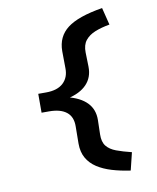

<svg xmlns="http://www.w3.org/2000/svg" viewBox="-97 -776 859 1052"><g transform="rotate(-10 333.0 -250.0)"><path d="M544 202Q488 194 441.5 180Q395 166 360.5 143.5Q326 121 307 87.5Q288 54 288 7L289 -88Q290 -142 256.5 -168.5Q223 -195 160 -195H118V-300H162Q225 -300 257.5 -330.5Q290 -361 289 -412L288 -507Q288 -588 348 -634Q408 -680 544 -702L568 -606Q522 -598 487 -584Q452 -570 432 -545Q412 -520 413 -478L415 -398Q416 -339 379 -300.5Q342 -262 272 -247L271 -254Q342 -237 379 -199Q416 -161 415 -102L413 -22Q412 20 430.5 43Q449 66 484 79Q519 92 568 104Z"/></g></svg>

Font: Lexend Peta Medium
Style: Regular
Weight: 500
Designer: Bonnie Shaver-Troup, Thomas Jockin
Foundry: Lexend
Version: Version 1.007